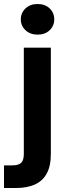

<svg xmlns="http://www.w3.org/2000/svg" viewBox="-61 -734 338 959"><path d="M-41 205V92H-1Q32 92 45 79Q58 66 58 35V-496H193V34Q193 96 172 133.5Q151 171 112 188Q73 205 20 205ZM127 -561Q90 -561 66.5 -583Q43 -605 43 -637Q43 -670 66.5 -692Q90 -714 127 -714Q164 -714 187 -692Q210 -670 210 -637Q210 -605 187 -583Q164 -561 127 -561Z"/></svg>

Font: DM Sans 36pt
Style: Bold
Weight: 700
Version: Version 4.004;gftools[0.9.30]